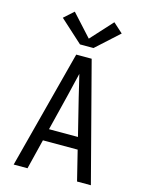

<svg xmlns="http://www.w3.org/2000/svg" viewBox="-141 -1067 883 1153"><g transform="rotate(15 300.0 -491.0)"><path d="M60 0 188 -490 252 -735H348L412 -490L540 0H454L408 -186H192L146 0ZM390 -260 333 -490Q325 -525 316.5 -559.5Q308 -594 300 -628Q292 -594 283.5 -559.5Q275 -525 267 -490L210 -260ZM258 -800 117 -928 177 -982 300 -847 423 -982 483 -928 342 -800Z"/></g></svg>

Font: Iosevka SS04 Extended
Style: Regular
Weight: 400
Width: 7
Monospace: yes
Designer: Belleve Invis
Foundry: Belleve Invis
Version: Version 19.0.0; ttfautohint (v1.8.4)